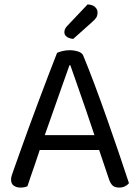

<svg xmlns="http://www.w3.org/2000/svg" viewBox="-20 -840 632 868"><path d="M298 -545H294Q279 -503 258.5 -445Q238 -387 216.5 -325.5Q195 -264 176 -211L171 -196Q165 -178 156 -151Q147 -124 137 -94.5Q127 -65 118 -39.5Q109 -14 104 2Q97 5 89.5 6.5Q82 8 71 8Q55 8 42.5 -0.5Q30 -9 30 -28Q30 -37 33 -46.5Q36 -56 40 -67Q52 -101 69.5 -150Q87 -199 108 -257Q129 -315 152 -376Q175 -437 197 -495Q219 -553 238 -601Q246 -605 262 -609Q278 -613 295 -613Q315 -613 333.5 -607Q352 -601 357 -587Q381 -529 408.5 -455.5Q436 -382 464 -302.5Q492 -223 517.5 -148Q543 -73 563 -12Q556 -3 544.5 2.5Q533 8 519 8Q500 8 490 -0.5Q480 -9 473 -29L418 -192L410 -220Q390 -281 368.5 -343Q347 -405 328.5 -458Q310 -511 298 -545ZM132 -162 158 -229H437L453 -162ZM285 -724 376 -820Q398 -819 409.5 -808.5Q421 -798 421 -784Q421 -770 415.5 -761Q410 -752 396 -740L311 -664Q292 -666 281.5 -674Q271 -682 271 -694Q271 -704 275 -711Q279 -718 285 -724Z"/></svg>

Font: Baloo Tamma 2
Style: Regular
Weight: 400
Designer: Divya Kowshik, Shuchita Grover and Ek Type
Foundry: Ek Type
Version: Version 1.700